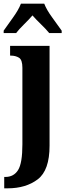

<svg xmlns="http://www.w3.org/2000/svg" viewBox="-41 -786 365 1046"><path d="M-18 240H0Q100 240 164.5 191Q229 142 229 8V-536H14V-483H18Q44 -483 62.5 -471.5Q81 -460 81 -417V0Q81 103 57.5 140.5Q34 178 -12 178H-18ZM-21 -606H47Q62 -626 89.5 -653Q117 -680 136 -702Q155 -680 183 -653Q211 -626 227 -606H295V-619Q275 -648 244 -690Q213 -732 200 -766H73Q60 -732 29.5 -690Q-1 -648 -21 -619Z"/></svg>

Font: Noto Serif ExtraCondensed Extra
Style: Regular
Weight: 800
Width: 3
Designer: Monotype Design Team
Foundry: Monotype Imaging Inc.
Version: Version 1.002